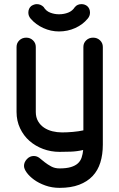

<svg xmlns="http://www.w3.org/2000/svg" viewBox="-20 -735 573 928"><path d="M477 -36Q477 12 465 50.5Q453 89 427.5 116Q402 143 362.5 158Q323 173 268 173Q231 173 199 161.5Q167 150 144.5 133.5Q122 117 109 99Q96 81 96 67Q96 49 110 34Q124 19 143 19Q158 19 170 28L196 49Q210 60 227.5 69.5Q245 79 268 79Q301 79 322.5 72.5Q344 66 356.5 54.5Q369 43 374.5 26.5Q380 10 382 -10Q352 -3 321.5 -2Q291 -1 268 -1Q226 -1 188.5 -15Q151 -29 122.5 -54Q94 -79 77 -115Q60 -151 60 -194V-508Q60 -527 73.5 -540Q87 -553 107 -553Q126 -553 139.5 -540Q153 -527 153 -508V-194Q153 -168 164 -149Q175 -130 193 -118Q211 -106 233.5 -100.5Q256 -95 280 -95Q304 -95 332.5 -97.5Q361 -100 383 -105V-508Q383 -527 396.5 -540Q410 -553 430 -553Q450 -553 463.5 -540Q477 -527 477 -508ZM265 -666Q289 -666 309.5 -674Q330 -682 342 -701Q354 -715 374 -715Q389 -715 401 -706Q415 -694 415 -674Q415 -658 404 -645Q380 -616 343.5 -599.5Q307 -583 265 -583Q226 -583 189.5 -599.5Q153 -616 128 -645Q117 -658 117 -674Q117 -694 131 -706Q145 -715 158 -715Q177 -715 191 -701Q202 -682 222.5 -674Q243 -666 265 -666Z"/></svg>

Font: VDS
Style: Regular
Weight: 400
Designer: artmaker
Foundry: artmaker
Version: Version 1.000 2009 initial release